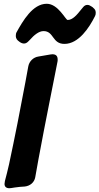

<svg xmlns="http://www.w3.org/2000/svg" viewBox="-20 -1007 528 1019"><path d="M139 -796C160 -820 186 -842 211 -842C267 -842 256 -774 322 -774C398 -774 454 -861 484 -921C487 -926 488 -932 488 -938C488 -943 489 -955 474 -966V-967L465 -973C458 -978 451 -981 444 -981C435 -981 428 -977 422 -970L412 -958C389 -929 366 -901 339 -901C328 -901 289 -987 228 -987C153 -987 101 -895 68 -836C65 -831 64 -825 64 -818C64 -814 63 -802 76 -791L85 -784C92 -779 100 -776 107 -776C115 -776 122 -779 129 -786ZM59 -12C78 -15 94 -16 111 -17C140 -20 162 -39 167 -66L184 -161C203 -261 223 -369 242 -462C251 -505 259 -549 268 -593L285 -679C286 -682 286 -686 286 -691C286 -710 277 -719 258 -719C255 -719 252 -718 248 -718L184 -707C157 -703 135 -682 130 -654L114 -567C87 -422 59 -280 28 -135C21 -103 13 -73 6 -46C5 -39 4 -35 4 -31C4 -16 13 -8 30 -8C33 -8 36 -9 40 -9Z"/></svg>

Font: Bangerz
Style: Bold
Weight: 700
Designer: vernon adams
Foundry: Vernon Adams
Version: Version 2.10;December 28, 2023;FontCreator 13.0.0.2683 64-bi